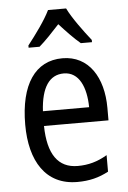

<svg xmlns="http://www.w3.org/2000/svg" viewBox="-55 -806 571 857"><g transform="rotate(-5 231.0 -378.0)"><path d="M274 -766H193C172 -722 128 -662 92 -616V-606H141C168 -629 201 -664 233 -699C265 -664 296 -631 326 -606H376V-616C342 -659 296 -721 274 -766ZM238 -546C116 -546 47 -445 47 -265C47 -102 115 10 257 10C311 10 354 -1 397 -24V-98C353 -72 312 -61 265 -61C177 -61 132 -125 130 -252H419V-308C419 -444 356 -546 238 -546ZM238 -478C307 -478 337 -407 338 -318H131C137 -425 174 -478 238 -478Z"/></g></svg>

Font: Noto Sans Lao Looped Condensed
Style: Regular
Weight: 400
Width: 3
Designer: Mark Frömberg, Ben Mitchell
Foundry: The Fontpad Ltd
Version: Version 1.002